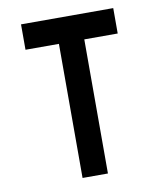

<svg xmlns="http://www.w3.org/2000/svg" viewBox="-81 -785 723 851"><g transform="rotate(-10 280.5 -360.0)"><path d="M486.3 -718.8Q486.3 -680.7 486.3 -604.5Q436.5 -604.5 335.9 -604.5Q335.9 -403.3 335.9 -1Q297.9 -1 221.7 -1Q221.7 -202.1 221.7 -604.5Q221.7 -604.5 221.7 -604.5Q171.9 -604.5 71.3 -604.5Q71.3 -642.6 71.3 -718.8Q210 -718.8 486.3 -718.8Z"/></g></svg>

Font: Via Messena
Style: Regular
Weight: 400
Designer: Edward Sonnex
Version: 1.0